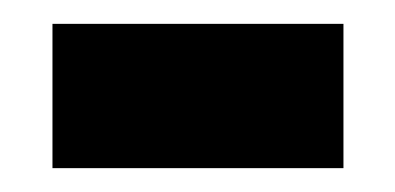

<svg xmlns="http://www.w3.org/2000/svg" viewBox="-20 -353 331 161"><path d="M24 -212H268V-333H24Z"/></svg>

Font: Noto Serif Tamil SemiCondensed Black
Style: Regular
Weight: 900
Width: 4
Designer: Indian Type Foundry, Tom Grace, and the Monotype Design Team
Foundry: Monotype Imaging Inc.
Version: Version 2.004